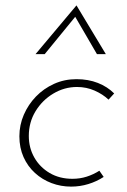

<svg xmlns="http://www.w3.org/2000/svg" viewBox="-20 -685 470 713"><path d="M365 -28Q339 -11 308 -1.5Q277 8 244 8Q206 8 171.5 -5Q137 -18 110 -42.5Q83 -67 67.5 -101.5Q52 -136 52 -179Q52 -221 68.5 -259Q85 -297 113.5 -326.5Q142 -356 180.5 -373.5Q219 -391 264 -391Q308 -391 343.5 -377Q379 -363 404 -338L383 -315Q362 -335 331.5 -348.5Q301 -362 266 -362Q219 -362 178 -337.5Q137 -313 112 -272Q87 -231 87 -180Q87 -136 107.5 -100Q128 -64 164.5 -42.5Q201 -21 249 -21Q277 -21 302 -29Q327 -37 349 -51ZM340 -484 255 -630 267 -632 146 -484H112L264 -665L373 -484Z"/></svg>

Font: Josefin Sans ExtraLight
Style: Italic
Weight: 250
Italic angle: -7°
Designer: Santiago Orozco
Foundry: Typemade
Version: Version 2.000